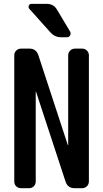

<svg xmlns="http://www.w3.org/2000/svg" viewBox="-20 -985 540 1005"><path d="M224.6 -964.8Q260.7 -964.8 278.3 -934.6L346.7 -820.3Q352.5 -810.5 347.2 -800.3Q341.8 -790 330.1 -790H299.8Q265.6 -790 242.2 -817.4L133.8 -938.5Q127 -946.3 130.9 -955.6Q134.8 -964.8 144.5 -964.8ZM89.8 0Q75.2 0 64.9 -9.8Q54.7 -19.5 54.7 -35.2V-695.3Q54.7 -710 64.9 -720.2Q75.2 -730.5 89.8 -730.5H134.8Q168.9 -730.5 180.7 -696.3L335 -225.6Q335 -224.6 335.9 -224.6Q336.9 -224.6 336.9 -225.6V-695.3Q336.9 -710 347.2 -720.2Q357.4 -730.5 372.1 -730.5H410.2Q424.8 -730.5 435.1 -720.2Q445.3 -710 445.3 -695.3V-35.2Q445.3 -20.5 435.1 -10.3Q424.8 0 410.2 0H369.1Q335 0 323.2 -34.2L168.9 -503.9Q168.9 -504.9 168 -504.9Q167 -504.9 167 -503.9V-35.2Q167 -20.5 157.2 -10.3Q147.5 0 131.8 0Z"/></svg>

Font: Rounded-L Mgen+ 1m medium
Style: Regular
Weight: 500
Designer: [Source Han Sans]
Ryoko NISHIZUKA  (kana & ideographs); Paul D. Hunt (Latin, Greek & Cyrillic); Wenlong ZHANG  (bopomofo
Version: Version 1.059.20150602